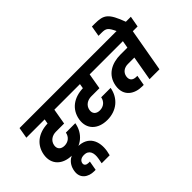

<svg xmlns="http://www.w3.org/2000/svg" viewBox="-198 -1573 2476 2476"><g transform="rotate(-45 1040.0 -335.5)"><path d="M24 -590H358L347 -526C174 -520 55 -429 29 -275C3 -116 111 -12 282 -12C453 -12 575 -117 603 -276H431C420 -212 370 -168 300 -168C233 -168 198 -210 209 -269C222 -339 283 -375 349 -375H498L535 -590H696L723 -740H50Z M336 335H363L386 207H361C327 207 295 191 302 152C310 109 352 92 391 92C483 92 508 165 491 260L478 330H624C629 310 634 289 638 266C663 114 609 -41 407 -41C278 -41 180 23 159 146C135 275 234 335 336 335Z M668 -590H1002L991 -526C818 -520 699 -429 673 -275C647 -116 755 -12 926 -12C1097 -12 1219 -117 1247 -276H1075C1064 -212 1014 -168 944 -168C877 -168 842 -210 853 -269C866 -339 927 -375 993 -375H1142L1179 -590H1340L1367 -740H694Z M1312 -590H1785L1767 -490H1641C1486 -490 1342 -422 1313 -249C1285 -76 1415 -1 1548 -1H1576L1601 -142H1584C1511 -142 1485 -183 1495 -240C1506 -300 1556 -336 1622 -336H1740L1681 0H1862L1966 -590H2053L2080 -740H1339Z M1822 -735H1991C1902 -975 1851 -1005 1689 -1006H1636L1611 -861H1667C1752 -861 1770 -843 1822 -735Z"/></g></svg>

Font: SVN-Poppins ExtraBold
Style: Italic
Weight: 800
Italic angle: -10°
Designer: Ninad Kale (Devanagari), Jonny Pinhorn (Latin)
Foundry: Indian Type Foundry
Version: Version 3.002 2017